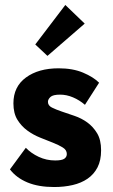

<svg xmlns="http://www.w3.org/2000/svg" viewBox="-20 -745 455 773"><path d="M198 8Q135 8 90.5 -10.5Q46 -29 20 -63L84 -150Q105 -128 136 -113.5Q167 -99 202 -99Q229 -99 239 -106Q249 -113 249 -125Q249 -141 233 -151Q217 -161 193 -170.5Q169 -180 141.5 -191Q114 -202 90 -219.5Q66 -237 50 -263Q34 -289 34 -329Q34 -396 84.5 -433Q135 -470 216 -470Q273 -470 314.5 -452.5Q356 -435 379 -412L322 -323Q300 -342 274 -353Q248 -364 222 -364Q193 -364 183 -354.5Q173 -345 173 -335Q173 -320 189 -312Q205 -304 228.5 -296Q252 -288 280 -278.5Q308 -269 331.5 -252Q355 -235 371 -208.5Q387 -182 387 -140Q387 -99 372.5 -71Q358 -43 332.5 -25.5Q307 -8 272.5 0Q238 8 198 8ZM321 -650 171 -520 122 -566 243 -725Z"/></svg>

Font: Tilda Sans Extra Bold
Style: Regular
Weight: 800
Designer: ParaType Ltd
Foundry: ParaType Ltd
Version: Version 1.009